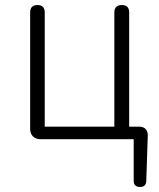

<svg xmlns="http://www.w3.org/2000/svg" viewBox="-20 -554 634 764"><path d="M100 -267V-41C100 -16 116 0 141 0H306H512V166C512 182 521 190 537 190C553 190 561 183 562 167L568 -14V-17C568 -37 555 -50 535 -50H494V-505C494 -524 484 -534 465 -534C446 -534 435 -524 435 -505V-50H158V-505C158 -524 148 -534 129 -534C110 -534 100 -524 100 -505Z"/></svg>

Font: GenSenRounded2 TW L
Style: Regular
Weight: 300
Version: Version 2.100;PS 2.1;hotconv 16.6.51;makeotf.lib2.5.65220 DE